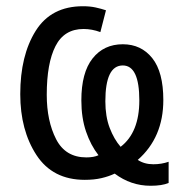

<svg xmlns="http://www.w3.org/2000/svg" viewBox="-20 -567 591 616"><path d="M45 -265Q45 -149 97 -69.5Q149 10 252 10Q282 10 305.5 4.5Q329 -1 348 -10Q400 29 463 29Q500 29 521 20V-48Q498 -40 472 -40Q443 -40 422 -54Q504 -126 504 -246Q504 -336 468.5 -380.5Q433 -425 374 -425Q313 -425 277 -379.5Q241 -334 241 -245Q241 -189 256 -145Q271 -101 296 -69Q281 -62 257 -62Q190 -62 160 -120.5Q130 -179 130 -263Q130 -364 158 -419Q186 -474 248 -474Q275 -474 302 -464L320 -534Q305 -539 287 -543Q269 -547 246 -547Q144 -547 94.5 -468Q45 -389 45 -265ZM427 -245Q427 -142 367 -96Q346 -120 332 -156.5Q318 -193 318 -242Q318 -357 374 -357Q427 -357 427 -245Z"/></svg>

Font: Noto Sans Display SemiCondensed
Style: Regular
Weight: 400
Width: 4
Designer: Monotype Design team
Foundry: Monotype Imaging Inc.
Version: 1.000